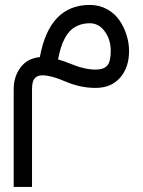

<svg xmlns="http://www.w3.org/2000/svg" viewBox="-20 -339 570 767"><path d="M211.9 -101.6Q234.9 -95.2 258.8 -85.4Q316.9 -61 361.3 -61Q394.5 -61 408.4 -77.1Q422.4 -93.3 422.4 -135.3Q422.4 -181.2 398.4 -213.6Q374.5 -246.1 338.9 -246.1Q314.5 -246.1 294.9 -238.3Q275.4 -230.5 262.2 -217.8Q249 -205.1 238.8 -185.8Q228.5 -166.5 222.7 -146.7Q216.8 -127 211.9 -101.6ZM139.2 -110.8Q177.2 -319.3 338.9 -319.3Q377 -319.3 408 -302Q439 -284.7 457.5 -257.3Q476.1 -230 485.8 -198.2Q495.6 -166.5 495.6 -135.3Q495.6 -69.8 460 -28.8Q424.3 12.2 361.3 12.2Q299.8 12.2 238.3 -14.6Q183.6 -38.1 149.4 -38.1Q128.4 -38.1 118.2 -25.6Q107.9 -13.2 107.9 17.1V407.7H34.7V17.1Q34.7 -33.2 62.3 -69.8Q89.8 -106.4 139.2 -110.8Z"/></svg>

Font: AzarMehrMonospaced
Style: SerifBold
Weight: 1
Designer: Amin Abedi
Version: Version 1.00